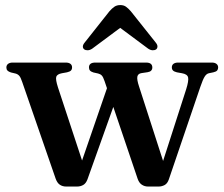

<svg xmlns="http://www.w3.org/2000/svg" viewBox="-20 -712 862 738"><path d="M276.5 5H234Q220.5 5 210.2 -1.8Q200 -8.5 194 -25L65.5 -396.5Q59.5 -415 53.5 -421.2Q47.5 -427.5 39 -429.5L22 -433.5Q12.5 -436.5 8.5 -441Q4.5 -445.5 4.5 -452.5Q4.5 -461.5 11 -466.5Q17.5 -471.5 29 -471.5H233Q244 -471.5 250.5 -466.8Q257 -462 257 -453Q257 -445.5 252.8 -441Q248.5 -436.5 237.5 -434L218 -430.5Q199.5 -427 196.2 -416.8Q193 -406.5 203 -375.5L305.5 -64.5L277.5 -43L400.5 -400L440.5 -371L316 -22Q310 -6.5 299.5 -0.8Q289 5 276.5 5ZM590 5H548.5Q536 5 525.2 -2Q514.5 -9 509 -25L382 -400Q376.5 -416.5 371 -422Q365.5 -427.5 357 -429.5L339 -433.5Q329.5 -436.5 325.8 -441Q322 -445.5 322 -453Q322 -471.5 346.5 -471.5H541.5Q565.5 -471.5 565.5 -452.5Q565.5 -445.5 561.2 -440.8Q557 -436 547.5 -434.5L524 -431Q510.5 -429 508 -417.8Q505.5 -406.5 514.5 -379.5L616.5 -63.5L590 -41L695.5 -368.5Q706 -402 703 -414.5Q700 -427 679.5 -430.5L660 -434Q649.5 -436.5 645 -441Q640.5 -445.5 640.5 -453Q640.5 -462 647 -466.8Q653.5 -471.5 664.5 -471.5H794.5Q805.5 -471.5 812 -466.5Q818.5 -461.5 818.5 -452.5Q818.5 -446 814.8 -441.2Q811 -436.5 800 -434L783 -430.5Q773.5 -428.5 766.5 -417.2Q759.5 -406 750 -378L629 -22.5Q623.5 -6.5 612.8 -0.8Q602 5 590 5ZM467 -623.5H417L549.5 -525Q558.5 -519 566.8 -518.8Q575 -518.5 580.5 -522.5Q585 -526.5 585.2 -533.2Q585.5 -540 578.5 -548.5L483 -668.5Q473 -680 464.2 -686.2Q455.5 -692.5 442.5 -692.5Q429 -692.5 419.8 -686.2Q410.5 -680 400.5 -668.5L305.5 -548.5Q298.5 -540 298.5 -533.2Q298.5 -526.5 303.5 -522.5Q309 -518.5 317.2 -518.8Q325.5 -519 334.5 -525Z"/></svg>

Font: Fraunces Medium
Style: Regular
Weight: 500
Version: Version 1.000;[b76b70a41]